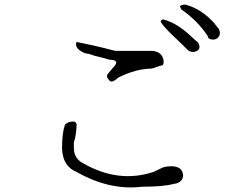

<svg xmlns="http://www.w3.org/2000/svg" viewBox="-20 -810 1040 842"><path d="M936 -645Q925 -634 907 -637Q907 -637 904 -638Q901 -639 896 -641Q891 -646 891 -652Q845 -721 776 -768Q768 -782 769 -783Q775 -789 793 -790Q865 -770 920 -708Q925 -701 930 -695Q935 -689 939 -684Q951 -662 936 -645ZM840 -585Q817 -576 799 -595Q797 -598 733 -659Q691 -700 684 -716Q689 -727 699 -724Q728 -716 756 -699Q784 -682 811 -657Q825 -644 834.5 -635.5Q844 -627 849 -623Q864 -595 840 -585ZM499 -470Q474 -447 464 -454Q462 -455 460 -457Q443 -474 453 -486Q461 -496 466 -501.5Q471 -507 472 -509Q507 -543 473 -547Q469 -548 460 -548Q448 -553 396 -565Q380 -570 369 -574Q350 -574 327 -591Q307 -609 316 -626Q347 -620 389.5 -610.5Q432 -601 485 -587H641Q686 -587 696 -551Q701 -532 692 -523Q684 -523 666 -516Q648 -509 641 -509Q576 -508 499 -470ZM602 9Q460 26 316 -56Q255 -80 252 -159Q252 -226 265 -264Q281 -278 303 -277Q314 -276 316 -264Q315 -219 304 -186V-159Q305 -115 343 -95Q498 -5 653 -56Q695 -76 695 -76Q713 -81 731 -81Q772 -81 781 -53Q783 -45 783 -42Q783 -16 755 -6Q751 -5 748.5 -4.5Q746 -4 744 -4Q718 3 682 6Q646 9 602 9Z"/></svg>

Font: New Tegomin
Style: Regular
Weight: 400
Designer: Kyosuke Nagai
Version: Version 1.000